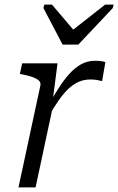

<svg xmlns="http://www.w3.org/2000/svg" viewBox="-20 -811 512 831"><path d="M251 -618H319L468 -776L472 -791H435L277 -667L318 -658L205 -791H172L168 -776ZM60 0H134L214 -374L208 -375L229 -537H76L66 -491L77 -489Q102 -484 120.5 -477.5Q139 -471 148 -462.5Q157 -454 155 -442ZM436 -542Q433 -544 420.5 -546Q408 -548 392 -548Q359 -548 331.5 -533Q304 -518 279 -490Q254 -462 229 -422Q204 -382 175 -331L191 -308Q214 -348 235 -378Q256 -408 277 -427.5Q298 -447 321 -457Q344 -467 371 -467Q386 -467 398.5 -465Q411 -463 422 -460Z"/></svg>

Font: Roboto Serif 20pt Light
Style: Italic
Weight: 300
Italic angle: -10°
Version: Version 1.007